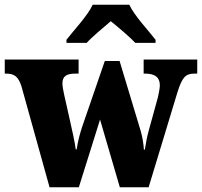

<svg xmlns="http://www.w3.org/2000/svg" viewBox="-26 -786 848 806"><path d="M253 -619V-606H338C358 -629 411 -673 439 -697C468 -674 524 -626 542 -606H627V-619C598 -657 537 -721 517 -766H363C343 -721 282 -657 253 -619ZM64 -424 182 0H305L394 -284L477 0H598L719 -399C739 -462 753 -477 790 -477H802V-536H577V-477H583C624 -477 645 -462 645 -428C645 -417 641 -395 637 -378L599 -240C591 -211 587 -189 582 -158H578C577 -179 572 -211 565 -235L476 -530H414L319 -254C310 -227 300 -190 296 -159H292C288 -189 278 -235 267 -283L243 -390C240 -405 236 -424 236 -435C236 -468 255 -477 292 -477H304V-536H-6V-477H-2C34 -477 50 -466 64 -424Z"/></svg>

Font: Noto Serif Georgian SemiCondensed Black
Style: Regular
Weight: 900
Width: 4
Designer: Monotype Design Team, Akaki Razmadze
Foundry: Google LLC
Version: Version 2.003